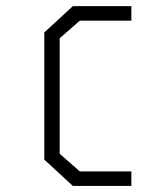

<svg xmlns="http://www.w3.org/2000/svg" viewBox="-20 -613 540 633"><path d="M243.2 -47.9H413.1V0H220.2L126 -86.9V-505.9L220.2 -592.8H413.1V-544.9H243.2L176.8 -486.8V-106Z"/></svg>

Font: Steps Mono
Style: Regular
Weight: 400
Width: 3
Version: Version 1.000;PS 001.000;hotconv 1.0.70;makeotf.lib2.5.58329